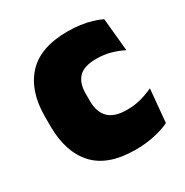

<svg xmlns="http://www.w3.org/2000/svg" viewBox="-127 -611 706 731"><g transform="rotate(-30 226.0 -246.0)"><path d="M265.5 13.5Q145 13.5 87 -49.5Q29 -112.5 29 -227V-269.5Q29 -380.5 87 -443.5Q145 -506.5 265 -506.5Q294.5 -506.5 321 -502.8Q347.5 -499 370 -492.2Q392.5 -485.5 410 -477L424 -332.5Q399.5 -345 371 -353.2Q342.5 -361.5 307.5 -361.5Q253.5 -361.5 230.2 -337Q207 -312.5 207 -266.5V-234Q207 -186 232.5 -160.2Q258 -134.5 312.5 -134.5Q346.5 -134.5 374.2 -142Q402 -149.5 429 -162L415.5 -17Q388 -3.5 349 5Q310 13.5 265.5 13.5Z"/></g></svg>

Font: Anek Kannada Medium ExtraBold
Style: Regular
Weight: 800
Version: Version 1.003